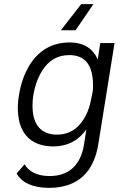

<svg xmlns="http://www.w3.org/2000/svg" viewBox="-20 -714 586 927"><path d="M431 -694H372L274 -568H345ZM464 -506 452 -427C431 -476 388 -509 316 -509C233 -509 166 -472 120 -395C96 -355 79 -304 72 -256C68 -235 66 -214 66 -193C66 -168 69 -144 75 -120C97 -45 153 -8 235 -7C318 -7 367 -46 397 -90L386 -18C370 84 312 136 219 136C156 136 116 111 99 79L60 124C84 165 134 193 217 193C357 193 434 115 455 -20L533 -506ZM393 -154C362 -95 316 -64 255 -64C195 -64 158 -94 144 -145C139 -163 137 -183 137 -205C137 -221 138 -238 141 -255C147 -293 160 -334 183 -372C214 -421 256 -448 314 -448C374 -448 410 -418 423 -362C427 -345 429 -326 429 -304C429 -295 429 -285 428 -274L420 -235C415 -208 407 -181 393 -154Z"/></svg>

Font: Arthouse Owned
Style: Italic
Weight: 400
Italic angle: -10°
Designer: Jeremy Tribby
Foundry: Tribby Type
Version: Version 1.000;PS 001.000;hotconv 1.0.88;makeotf.lib2.5.64775